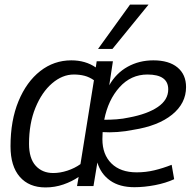

<svg xmlns="http://www.w3.org/2000/svg" viewBox="-20 -810 842 840"><path d="M179 10Q107 10 66.5 -36.5Q26 -83 26 -170Q26 -283 61 -367.5Q96 -452 156 -499Q216 -546 292 -546Q354 -546 399 -515L403 -542H474L458 -437Q488 -490 538.5 -518Q589 -546 651 -546Q719 -546 756.5 -515Q794 -484 794 -429Q794 -358 733 -308.5Q672 -259 563 -242Q529 -235 494 -232.5Q459 -230 429 -232Q428 -216 428 -201Q428 -134 467.5 -95Q507 -56 578 -56Q618 -56 655.5 -65Q693 -74 731 -89L742 -26Q705 -9 658 0Q611 9 568 9Q503 9 462 -20Q421 -49 406 -99L389 4H317L324 -36Q295 -16 257.5 -3Q220 10 179 10ZM213 -53Q243 -53 275 -63.5Q307 -74 332 -92L391 -459Q371 -473 349.5 -478.5Q328 -484 303 -484Q253 -484 208 -445.5Q163 -407 135 -338.5Q107 -270 107 -181Q107 -117 136 -85Q165 -53 213 -53ZM625 -484Q553 -484 503 -428.5Q453 -373 436 -286Q462 -286 490 -288Q518 -290 545 -296Q625 -311 670.5 -342Q716 -373 716 -419Q716 -484 625 -484ZM409 -596 549 -790H630L472 -596Z"/></svg>

Font: Georama
Style: Italic
Weight: 400
Italic angle: -9°
Designer: Jean-Baptiste Levee
Foundry: Production Type
Version: Version 1.000